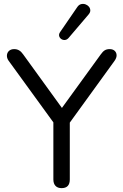

<svg xmlns="http://www.w3.org/2000/svg" viewBox="-20 -966 637 993"><path d="M298.5 7Q278 7 267 -4.8Q256 -16.5 256 -38V-365L275 -307L24.5 -652Q15 -665.5 15.8 -679.5Q16.5 -693.5 26.5 -702.8Q36.5 -712 53.5 -712Q67.5 -712 78.8 -705.5Q90 -699 100 -684.5L311 -393H289.5L501 -684.5Q511.5 -699.5 521.8 -705.8Q532 -712 547 -712Q563.5 -712 573 -703.2Q582.5 -694.5 583 -680.8Q583.5 -667 572.5 -651.5L323 -307L341 -365V-38Q341 7 298.5 7ZM334.5 -769.5Q326 -760 315.5 -759.2Q305 -758.5 296.8 -764.2Q288.5 -770 286 -779.5Q283.5 -789 290.5 -799.5L379 -928.5Q387.5 -941.5 399 -944.5Q410.5 -947.5 421.5 -943.8Q432.5 -940 439.5 -931.8Q446.5 -923.5 447 -912.8Q447.5 -902 438 -891Z"/></svg>

Font: Nunito ExtraLight
Style: Regular
Weight: 200
Designer: Vernon Adams
Foundry: Vernon Adams
Version: Version 3.602;April 4, 2023;FontCreator 14.0.0.2856 64-bit